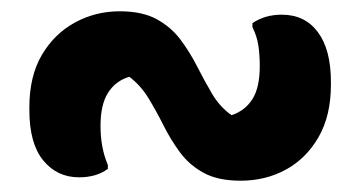

<svg xmlns="http://www.w3.org/2000/svg" viewBox="-20 -470 640 340"><path d="M406 -150Q366 -150 340.5 -164Q315 -178 298.5 -200.5Q282 -223 269.5 -248Q257 -273 243 -296Q229 -319 209 -334Q185 -327 171.5 -306Q158 -285 158 -247Q158 -208 171 -178V-171Q151 -156 120 -156Q81 -156 56.5 -186Q32 -216 32 -275V-280Q32 -335 54 -372.5Q76 -410 112.5 -430Q149 -450 192 -450Q232 -450 257.5 -436Q283 -422 299.5 -400Q316 -378 329 -352.5Q342 -327 355.5 -304Q369 -281 390 -266Q414 -274 427 -294.5Q440 -315 440 -353Q440 -373 437.5 -389.5Q435 -406 427 -422V-429Q449 -444 479 -444Q520 -444 543 -413Q566 -382 566 -325V-320Q566 -265 544 -227Q522 -189 486 -169.5Q450 -150 406 -150Z"/></svg>

Font: Recursive Sn Csl St SmB
Style: Regular
Weight: 600
Version: Version 1.079;hotconv 1.0.112;makeotfexe 2.5.65598; ttfautoh